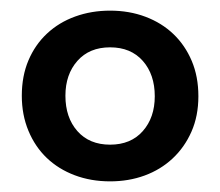

<svg xmlns="http://www.w3.org/2000/svg" viewBox="-20 -725 414 361"><path d="M187 -384Q151 -384 120.5 -395.5Q90 -407 68 -428Q46 -449 33.5 -479Q21 -509 21 -545Q21 -582 33.5 -611.5Q46 -641 68.5 -662Q91 -683 121.5 -694Q152 -705 187 -705Q223 -705 253.5 -693.5Q284 -682 306 -661Q328 -640 340.5 -610.5Q353 -581 353 -544Q353 -507 340 -477.5Q327 -448 304.5 -427Q282 -406 252 -395Q222 -384 187 -384ZM187 -453Q226 -453 248.5 -478.5Q271 -504 271 -544Q271 -585 248.5 -610.5Q226 -636 187 -636Q148 -636 125.5 -610.5Q103 -585 103 -545Q103 -504 125.5 -478.5Q148 -453 187 -453Z"/></svg>

Font: Tilda Sans Semibold
Style: Regular
Weight: 600
Designer: ParaType Ltd
Foundry: ParaType Ltd
Version: Version 1.009